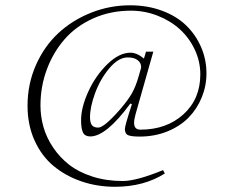

<svg xmlns="http://www.w3.org/2000/svg" viewBox="-20 -696 884 732"><path d="M418 16.1Q351.1 16.1 291.3 -4.2Q231.4 -24.4 185.3 -62.3Q139.2 -100.1 112.1 -159.7Q85 -219.2 85 -293Q85 -375.5 116.9 -447.8Q148.9 -520 202.4 -569.6Q255.9 -619.1 327.1 -647.5Q398.4 -675.8 476.1 -675.8Q542.5 -675.8 598.1 -655Q653.8 -634.3 690.2 -598.6Q726.6 -563 746.8 -516.1Q767.1 -469.2 767.1 -416.5Q767.1 -368.2 749 -324.2Q731 -280.3 698.5 -247.3Q666 -214.4 617.7 -194.8Q569.3 -175.3 512.2 -175.3Q481.9 -175.3 469 -180.4Q456.1 -185.5 456.1 -204.6Q456.1 -216.3 482.9 -298.8L477.1 -301.3Q384.8 -175.8 324.2 -175.8Q304.2 -175.8 296.6 -190.4Q289.1 -205.1 289.1 -237.3Q289.1 -286.6 316.7 -346.9Q344.2 -407.2 389.2 -451.2Q434.1 -495.1 477.5 -495.1Q502 -495.1 528.8 -472.7L536.6 -499H564.5L496.6 -259.8Q491.2 -239.7 491.2 -227.5Q491.2 -201.7 515.6 -201.7Q614.7 -201.7 679.2 -260Q743.7 -318.4 743.7 -412.6Q743.7 -461.9 722.4 -507.1Q701.2 -552.2 665.3 -584.7Q629.4 -617.2 580.6 -636.2Q531.7 -655.3 479 -655.3Q400.9 -655.3 335.2 -625.7Q269.5 -596.2 226.1 -546.1Q182.6 -496.1 158.4 -430.9Q134.3 -365.7 134.3 -293.9Q134.3 -251.5 146 -210.9Q157.7 -170.4 182.9 -133.1Q208 -95.7 244.1 -67.6Q280.3 -39.6 332.8 -22.7Q385.3 -5.9 448.2 -5.9Q500 -5.9 601.6 -47.4L608.4 -34.7Q528.8 16.1 418 16.1ZM354.5 -209.5Q377 -209.5 438.5 -279.8Q468.3 -314.5 483.2 -340.8Q498 -367.2 509.3 -407.2L518.1 -438Q519 -455.1 505.6 -466.1Q492.2 -477.1 467.3 -477.1Q431.2 -477.1 396.5 -435.3Q361.8 -393.6 342.5 -340.8Q323.2 -288.1 323.2 -249.5Q323.2 -228.5 330.3 -219Q337.4 -209.5 354.5 -209.5Z"/></svg>

Font: Elstob ExtraLight
Style: Regular
Weight: 200
Designer: Peter S. Baker
Version: Version 1.015